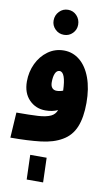

<svg xmlns="http://www.w3.org/2000/svg" viewBox="-115 -907 699 1209"><g transform="rotate(10 234.5 -302.0)"><path d="M434 -293Q434 -200 409 -139Q384 -78 328 -46Q274 -14 193 -4.5Q112 5 0 5L10 -157Q96 -157 147.5 -160Q199 -163 229 -177Q256 -190 266 -218Q231 -202 187 -202Q125 -202 83 -245Q41 -288 41 -362Q41 -423 66 -476Q91 -529 136 -561.5Q181 -594 238 -594Q295 -594 339.5 -557.5Q384 -521 409 -453Q434 -385 434 -293ZM235 -336Q256 -336 276 -344Q272 -462 233 -462Q215 -462 205.5 -441Q196 -420 196 -384Q196 -360 206.5 -348Q217 -336 235 -336ZM140 -769Q140 -803 163 -827Q186 -851 219 -851Q252 -851 274.5 -827Q297 -803 297 -769Q297 -737 274.5 -714Q252 -691 219 -691Q186 -691 163 -714Q140 -737 140 -769ZM142 90H247L252 247H147Z"/></g></svg>

Font: Noto Sans Arabic CondBlack
Style: Regular
Weight: 900
Width: 3
Designer: Nadine Chahine
Foundry: Monotype Imaging Inc.
Version: Version 1.001